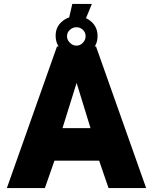

<svg xmlns="http://www.w3.org/2000/svg" viewBox="-20 -960 781 980"><path d="M15 0 271 -723H470L726 0H534L486 -140H258L209 0ZM299 -306H442L371 -537ZM371 -676Q326 -676 295 -704.2Q264 -732.5 264 -778Q264 -821.5 295.5 -849.2Q327 -877 371 -877Q415.5 -877 446.8 -848.8Q478 -820.5 478 -776Q478 -731 446.8 -703.5Q415.5 -676 371 -676ZM370 -727Q389.5 -727 403.2 -741.8Q417 -756.5 417 -775Q417 -794.5 403.2 -807.8Q389.5 -821 370 -821Q351.5 -821 336.8 -807.8Q322 -794.5 322 -775Q322 -756.5 336.8 -741.8Q351.5 -727 370 -727ZM329 -853 349 -940H449L413 -853Z"/></svg>

Font: Public Sans Black
Style: Regular
Weight: 900
Designer: The Public Sans Project Authors: Dan O. Williams and USWDS (Libre Franklin designed by Pablo Impallari and Rodrigo Fuenz
Version: Version 1.007